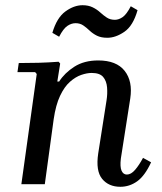

<svg xmlns="http://www.w3.org/2000/svg" viewBox="-20 -707 620 737"><path d="M529 -101 560 -84Q536 -32 506.5 -11Q477 10 442 10Q397 10 372 -20.5Q347 -51 357 -118L389 -322Q393 -347 391 -371.5Q389 -396 376 -411.5Q363 -427 332 -427Q314 -427 292 -419.5Q270 -412 248.5 -393Q227 -374 210.5 -339Q194 -304 186 -249L152 0H62L121 -423L115 -430H47L52 -465Q91 -465 128 -466Q165 -467 205 -470L211 -463L200 -394H207Q228 -427 265.5 -451Q303 -475 357 -475Q427 -475 458.5 -435Q490 -395 480 -329L444 -99Q440 -67 446.5 -52Q453 -37 467 -37Q483 -37 498.5 -55Q514 -73 529 -101ZM482 -683 508 -668Q491 -608 457.5 -585Q424 -562 392 -562Q368 -562 352 -570Q336 -578 324 -589.5Q312 -601 299.5 -609.5Q287 -618 270 -618Q254 -618 238.5 -607.5Q223 -597 207 -566L181 -581Q198 -639 231 -663Q264 -687 297 -687Q319 -687 335.5 -679Q352 -671 364.5 -659.5Q377 -648 390 -639.5Q403 -631 421 -631Q436 -631 451 -641.5Q466 -652 482 -683Z"/></svg>

Font: Brygada 1918 Medium
Style: Italic
Weight: 500
Italic angle: -8°
Designer: Mateusz Machalski | Borys Kosmynka | Przemek Hoffer
Foundry: NIEPODLEGLA 2018
Version: Version 3.006